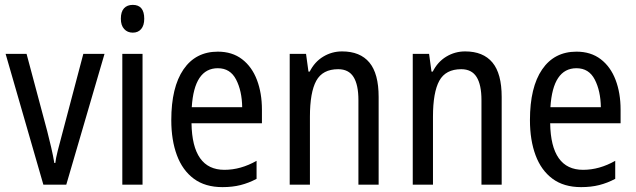

<svg xmlns="http://www.w3.org/2000/svg" viewBox="-20 -824 2610 788"><path d="M158 -66 3 -603H89L174 -285Q182 -254 190 -219.5Q198 -185 203 -155H207Q209 -174 217 -205.5Q225 -237 234 -270L322 -603H409L252 -66Z M525 -804Q572 -804 572 -747Q572 -720 559.5 -705Q547 -690 525 -690Q503 -690 489.5 -705Q476 -720 476 -747Q476 -776 489 -790Q502 -804 525 -804ZM565 -603V-66H482V-603Z M874 -612Q933 -612 973.5 -581Q1014 -550 1034.5 -496Q1055 -442 1055 -374V-318H766Q769 -127 901 -127Q968 -127 1033 -164V-90Q1001 -73 967.5 -64.5Q934 -56 893 -56Q822 -56 775.5 -90.5Q729 -125 706 -187Q683 -249 683 -331Q683 -466 733 -539Q783 -612 874 -612ZM874 -544Q777 -544 767 -384H974Q973 -451 949 -497.5Q925 -544 874 -544Z M1384 -613Q1458 -613 1496 -567.5Q1534 -522 1534 -426V-66H1451V-413Q1451 -476 1431 -508Q1411 -540 1368 -540Q1304 -540 1278 -492.5Q1252 -445 1252 -345V-66H1169V-603H1236L1246 -530H1251Q1271 -570 1306.5 -591.5Q1342 -613 1384 -613Z M1889 -613Q1963 -613 2001 -567.5Q2039 -522 2039 -426V-66H1956V-413Q1956 -476 1936 -508Q1916 -540 1873 -540Q1809 -540 1783 -492.5Q1757 -445 1757 -345V-66H1674V-603H1741L1751 -530H1756Q1776 -570 1811.5 -591.5Q1847 -613 1889 -613Z M2346 -612Q2405 -612 2445.5 -581Q2486 -550 2506.5 -496Q2527 -442 2527 -374V-318H2238Q2241 -127 2373 -127Q2440 -127 2505 -164V-90Q2473 -73 2439.5 -64.5Q2406 -56 2365 -56Q2294 -56 2247.5 -90.5Q2201 -125 2178 -187Q2155 -249 2155 -331Q2155 -466 2205 -539Q2255 -612 2346 -612ZM2346 -544Q2249 -544 2239 -384H2446Q2445 -451 2421 -497.5Q2397 -544 2346 -544Z"/></svg>

Font: Noto Sans Malayalam UI Condensed
Style: Regular
Weight: 400
Width: 3
Designer: Jelle Bosma - Monotype Design Team
Foundry: Monotype Imaging Inc.
Version: Version 2.104; ttfautohint (v1.8.4.7-5d5b)